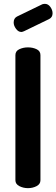

<svg xmlns="http://www.w3.org/2000/svg" viewBox="-20 -977 293 997"><path d="M125 0Q101 0 80.5 -10.5Q60 -21 60 -41V-691Q60 -712 80.5 -721.5Q101 -731 125 -731Q150 -731 170 -721.5Q190 -712 190 -691V-41Q190 -21 170 -10.5Q150 0 125 0ZM91 -811Q75 -811 63 -827.5Q51 -844 51 -860Q51 -882 68 -891L200 -955Q207 -957 213 -957Q230 -957 241.5 -941Q253 -925 253 -908Q253 -887 235 -878L105 -815Q101 -814 98 -812.5Q95 -811 91 -811Z"/></svg>

Font: Dosis ExtraLight
Style: Bold
Weight: 700
Version: Version 3.001; ttfautohint (v1.8.2)